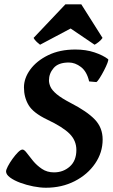

<svg xmlns="http://www.w3.org/2000/svg" viewBox="-20 -861 528 896"><path d="M484.4 -585Q487.3 -582.5 481.4 -567.1Q475.6 -551.8 465.3 -532Q455.1 -512.2 445.1 -496.6Q435.1 -481 429.7 -478L396 -481Q385.3 -527.3 357.9 -548.3Q330.6 -569.3 301.3 -569.3Q252.4 -569.3 230.5 -543.7Q208.5 -518.1 208.5 -485.8Q208.5 -471.7 215.6 -455.8Q222.7 -439.9 244.4 -421.6Q266.1 -403.3 309.1 -380.9Q386.2 -341.3 422.6 -303.2Q459 -265.1 459 -210Q459 -148.9 423.8 -97.7Q388.7 -46.4 328.6 -15.6Q268.6 15.1 194.3 15.1Q167.5 15.1 135.3 8.8Q103 2.4 74.2 -8.3Q45.4 -19 26.9 -32.7Q8.3 -46.4 8.3 -61Q8.3 -68.8 16.8 -85.2Q25.4 -101.6 38.3 -119.6Q51.3 -137.7 64 -150.4Q76.7 -163.1 85 -163.1Q93.3 -163.1 105.2 -147Q117.2 -130.9 134.5 -109.9Q151.9 -88.9 175.8 -72.8Q199.7 -56.6 231.9 -56.6Q275.4 -56.6 305.9 -84Q336.4 -111.3 336.4 -161.1Q336.4 -204.6 305.2 -236.3Q273.9 -268.1 199.7 -303.2Q135.3 -334 113.5 -370.4Q91.8 -406.7 91.8 -453.1Q91.8 -496.1 121.3 -536.6Q150.9 -577.1 204.8 -603.5Q258.8 -629.9 331.5 -629.9Q381.3 -629.9 421.1 -616.5Q460.9 -603 484.4 -585ZM458.5 -684.1Q452.1 -674.3 440.7 -665.3Q429.2 -656.2 421.4 -652.3L309.6 -728L167 -652.3Q162.6 -655.3 152.1 -664.8Q141.6 -674.3 136.7 -684.1L285.2 -840.8H359.4Z"/></svg>

Font: Gentium Book Plus
Style: Bold Italic
Weight: 700
Italic angle: -8°
Designer: Victor Gaultney, Annie Olsen, Iska Routamaa, Becca Hirsbrunner
Foundry: SIL International
Version: Version 6.101